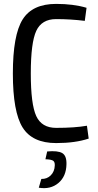

<svg xmlns="http://www.w3.org/2000/svg" viewBox="-20 -722 505 985"><path d="M268 -702Q357 -702 424 -682L415 -615Q342 -624 268 -624Q194 -624 166 -563.5Q138 -503 138 -345Q138 -187 166 -126.5Q194 -66 268 -66Q364 -66 426 -77L435 -11Q366 12 268 12Q146 12 96 -68Q46 -148 46 -345Q46 -542 96 -622Q146 -702 268 -702ZM213 95 222 55Q277 50 299.5 63.5Q322 77 321 120Q320 183 279.5 217Q239 251 179 241L192 196Q221 197 240.5 177.5Q260 158 261 127Q262 109 252.5 102.5Q243 96 213 95Z"/></svg>

Font: exo2condensed_r
Style: Regular
Weight: 400
Width: 3
Designer: Natanael Gama
Version: Version 1.001;PS 001.001;hotconv 1.0.70;makeotf.lib2.5.58329